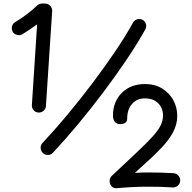

<svg xmlns="http://www.w3.org/2000/svg" viewBox="-20 -833 1051 1053"><path d="M190.4 -215.8Q174.8 -216.8 164.3 -228.8Q153.8 -240.7 154.8 -256.3L183.6 -699.7Q164.1 -685.1 143.6 -671.4Q123 -657.7 103 -645.5Q89.4 -637.2 73.2 -641.6Q57.1 -646 49.8 -658.7Q42 -672.4 45.9 -688.2Q49.8 -704.1 63.5 -711.9Q95.2 -730.5 126.2 -754.2Q157.2 -777.8 184.1 -803.2Q188 -807.1 195.8 -810.3Q203.6 -813.5 210.4 -813.5H227.5Q243.7 -813.5 255.4 -801Q267.1 -788.6 266.1 -772.5L231.9 -251.5Q231 -235.4 218.5 -225.1Q206.1 -214.8 190.4 -215.8ZM215.3 6.3Q203.6 -4.4 202.9 -20.8Q202.1 -37.1 212.9 -48.8Q277.8 -117.7 348.4 -202.1Q418.9 -286.6 486.6 -376.2Q554.2 -465.8 612.1 -551.5Q669.9 -637.2 709.5 -709Q717.3 -723.1 732.9 -727.3Q748.5 -731.4 762.2 -724.1Q775.9 -716.8 780.3 -701.4Q784.7 -686 776.9 -671.9Q735.4 -596.7 676.3 -508.8Q617.2 -420.9 548.6 -329.6Q480 -238.3 408.7 -152.6Q337.4 -66.9 270.5 4.4Q259.8 16.6 243.2 16.8Q226.6 17.1 215.3 6.3ZM874 -199.7Q874 -239.7 847.7 -266.6Q821.3 -293.5 774.9 -293.5Q730.5 -293.5 704.1 -262.9Q677.7 -232.4 677.7 -184.6Q677.7 -167 667.2 -159.7Q656.7 -152.3 638.7 -152.3Q619.6 -152.3 609.6 -165.3Q599.6 -178.2 599.6 -198.7Q599.6 -274.9 647.9 -323.5Q696.3 -372.1 775.9 -372.1Q829.1 -372.1 868.7 -347.9Q908.2 -323.7 930.2 -284.2Q952.1 -244.6 952.1 -197.3Q952.1 -150.4 929 -107.7Q905.8 -64.9 867.4 -24.2Q829.1 16.6 782.7 57.6L719.7 115.2Q739.7 113.8 759.5 113.3Q779.3 112.8 799.3 112.8Q831.1 112.8 864.3 113.8Q897.5 114.7 931.2 116.7Q946.8 117.7 957.5 129.2Q968.3 140.6 968.3 156.2Q968.3 172.9 956.3 184.1Q944.3 195.3 928.7 194.8Q889.6 192.4 856 191.7Q822.3 190.9 791 190.9Q746.6 190.9 704.6 193.1Q662.6 195.3 620.6 199.2Q602.5 200.7 592 188.7Q581.5 176.8 581.3 159.9Q581.1 143.1 593.3 131.3L732.4 0.5Q782.7 -46.9 813.7 -80.6Q844.7 -114.3 859.4 -142.1Q874 -169.9 874 -199.7Z"/></svg>

Font: Mikhak-FD SemiBold
Style: Regular
Weight: 600
Designer: Amin Abedi
Version: Version 3.2